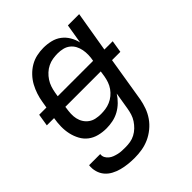

<svg xmlns="http://www.w3.org/2000/svg" viewBox="-206 -658 1012 1012"><g transform="rotate(-45 300.0 -152.5)"><path d="M214 223Q189 223 165.5 220.5Q142 218 119 212Q96 206 75.5 195Q55 184 40.5 167Q26 150 19.5 127Q13 104 16 80H99Q97 94 103 105.5Q109 117 119 125Q129 133 141 137.5Q153 142 166 145Q179 148 192.5 148.5Q206 149 220 149Q237 149 255 146Q273 143 290 134Q307 125 321 111.5Q335 98 345.5 82Q356 66 361.5 48.5Q367 31 370 13L386 -84Q373 -63 354 -44.5Q335 -26 313 -14Q291 -2 266.5 3Q242 8 218 8Q189 8 162 1Q135 -6 114 -22Q93 -38 80 -62Q67 -86 61 -113Q55 -140 55.5 -168.5Q56 -197 61 -226H7L18 -294H72L78 -330Q82 -355 90 -379.5Q98 -404 110.5 -427Q123 -450 142 -470Q161 -490 184 -503.5Q207 -517 232.5 -522.5Q258 -528 283 -528Q311 -528 338 -521.5Q365 -515 386 -499Q407 -483 420.5 -460Q434 -437 440 -411L458 -520H542L504 -294H566L555 -226H493L452 25Q447 52 437.5 78.5Q428 105 411.5 129Q395 153 371.5 172Q348 191 322 202.5Q296 214 268.5 218.5Q241 223 214 223ZM156 -294H420Q424 -314 424.5 -333.5Q425 -353 421.5 -371.5Q418 -390 409.5 -406Q401 -422 386.5 -433.5Q372 -445 353.5 -449.5Q335 -454 315 -454Q297 -454 278.5 -451Q260 -448 242.5 -439.5Q225 -431 210.5 -417.5Q196 -404 185.5 -388Q175 -372 169 -354Q163 -336 160 -318ZM251 -66Q268 -66 285.5 -68.5Q303 -71 320.5 -78.5Q338 -86 352.5 -98Q367 -110 378 -125.5Q389 -141 395 -158.5Q401 -176 404 -193L409 -226H145L144 -218Q141 -199 140 -180Q139 -161 143 -143Q147 -125 156.5 -110Q166 -95 180.5 -84.5Q195 -74 213.5 -70Q232 -66 251 -66Z"/></g></svg>

Font: Iosevka Extended Oblique
Style: Regular
Weight: 400
Width: 7
Italic angle: -9°
Monospace: yes
Designer: Belleve Invis
Foundry: Belleve Invis
Version: Version 32.0.1; ttfautohint (v1.8.4)